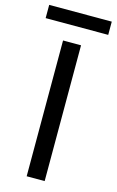

<svg xmlns="http://www.w3.org/2000/svg" viewBox="-156 -919 590 971"><g transform="rotate(15 139.0 -433.5)"><path d="M183.6 -710.9V0H89.4V-710.9ZM302.7 -866.7V-797.4H-24.9V-866.7Z"/></g></svg>

Font: Vazirmatn UI FD
Style: Regular
Weight: 400
Designer: Saber Rastikerdar
Foundry: Saber Rastikerdar
Version: Version 33.003